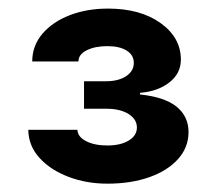

<svg xmlns="http://www.w3.org/2000/svg" viewBox="-20 -865 512 454"><path d="M233.9 -430.7Q184.6 -430.7 142.1 -446.8Q99.6 -462.9 73.5 -491.5Q47.4 -520 46.9 -558.1H163.1Q163.6 -541.5 183.6 -531.2Q203.6 -521 233.9 -521Q265.1 -521 284.4 -532.7Q303.7 -544.4 303.7 -563.5Q303.7 -583 283.9 -595.5Q264.2 -607.9 231 -607.9H178.7V-672.9H231Q259.8 -672.9 278.1 -684.8Q296.4 -696.8 296.4 -716.3Q296.4 -734.9 279.5 -745.4Q262.7 -755.9 233.9 -755.9Q204.6 -755.9 185.1 -746.1Q165.5 -736.3 165.5 -719.7H56.2Q56.2 -756.8 80.3 -785.2Q104.5 -813.5 145 -829.1Q185.5 -844.7 235.4 -844.7Q312 -844.7 359.9 -810.3Q407.7 -775.9 407.7 -724.1Q407.7 -691.4 380.6 -670.2Q353.5 -648.9 311 -645.5V-641.6Q369.1 -635.7 397.5 -612.8Q425.8 -589.8 425.8 -552.7Q425.8 -516.6 401.1 -489Q376.5 -461.4 333 -446Q289.6 -430.7 233.9 -430.7Z"/></svg>

Font: Inter-Bold
Style: Bold
Weight: 700
Designer: Rasmus Andersson
Foundry: rsms
Version: Version 4.000;git-a52131595